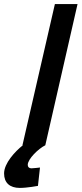

<svg xmlns="http://www.w3.org/2000/svg" viewBox="-40 -712 400 941"><path d="M72 0C34 30 -20 88 -20 138C-20 184 8 209 57 209C94 209 146 199 146 199L156 109C156 109 124 113 114 113C102 113 96 106 96 96C96 67 149 16 182 0L340 -692H229L70 0Z"/></svg>

Font: RazerF5 SemiBold
Style: Italic
Weight: 600
Foundry: Razer Inc.
Version: Version 2